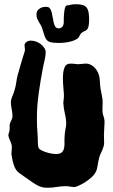

<svg xmlns="http://www.w3.org/2000/svg" viewBox="-20 -863 528 894"><path d="M466.8 -298.8V-293Q466.8 -279.3 465.3 -263.4Q463.9 -247.6 463.9 -233.9Q463.9 -225.6 464.4 -217Q464.8 -208.5 464.8 -200.2Q464.8 -189.9 462.4 -181.4Q460 -172.9 456.5 -164.8Q453.1 -156.7 449 -148.2Q444.8 -139.6 441.9 -128.9Q439.5 -120.1 437.7 -111.1Q436 -102.1 434.6 -93.3Q433.1 -84.5 431.4 -76.9Q429.7 -69.3 426.8 -64Q418.9 -48.3 403.8 -35.2Q388.7 -22 372.8 -12.5Q356.9 -2.9 344.2 2.4Q331.5 7.8 328.1 7.8Q317.4 7.8 306.9 5.9Q296.4 3.9 285.2 3.9Q264.6 3.9 243.4 7.6Q222.2 11.2 201.2 11.2Q188 11.2 178 9Q168 6.8 156.2 1Q144.5 -4.9 129.2 -15.4Q113.8 -25.9 89.8 -43Q78.1 -51.3 69.6 -57.4Q61 -63.5 54.7 -72.8Q48.3 -82 43.5 -97.2Q38.6 -112.3 34.2 -138.2Q34.2 -140.6 33.7 -142.6Q33.2 -144.5 33.2 -147Q33.2 -154.8 34.2 -162.4Q35.2 -169.9 35.2 -178.2Q35.2 -186.5 32.7 -193.6Q30.3 -200.7 27.3 -207.5Q24.4 -214.4 22 -220.7Q19.5 -227.1 19 -233.9Q19 -237.8 22 -245.6Q24.9 -253.4 24.9 -261.2V-277.8Q24.9 -284.2 26.9 -289.6Q28.8 -294.9 31.5 -300Q34.2 -305.2 36.1 -310.8Q38.1 -316.4 38.1 -323.2Q38.1 -338.9 34.4 -354.7Q30.8 -370.6 30.8 -386.2Q30.8 -399.4 37.6 -414.8Q44.4 -430.2 49.8 -450.2Q53.7 -464.4 55.9 -480.7Q58.1 -497.1 62 -512.2Q67.4 -533.2 73.7 -553.2Q80.1 -573.2 86.9 -598.1Q89.4 -607.9 92.8 -616.5Q96.2 -625 96.2 -631.8Q96.2 -637.2 95.2 -642.3Q94.2 -647.5 94.2 -651.9Q94.2 -659.7 102.1 -666.7Q109.9 -673.8 124 -673.8Q137.7 -673.8 150.1 -668.7Q162.6 -663.6 172.1 -655.8Q181.6 -647.9 187.3 -638.4Q192.9 -628.9 192.9 -620.1Q192.9 -612.3 191.4 -602.3Q189.9 -592.3 187.7 -582.5Q185.5 -572.8 183.3 -563.7Q181.2 -554.7 180.2 -548.8Q174.8 -520.5 169.7 -490.7Q164.6 -460.9 160.4 -430.4Q156.2 -399.9 153.8 -368.4Q151.4 -336.9 151.9 -305.2Q151.9 -272.9 154.8 -240.2Q155.8 -232.4 155.8 -222.7Q155.8 -212.9 156 -203.1Q156.2 -193.4 157.2 -185.1Q158.2 -176.8 161.1 -171.9Q163.1 -168.5 171.1 -164.1Q179.2 -159.7 190.9 -155.5Q202.6 -151.4 215.8 -148.7Q229 -146 241.2 -146Q258.8 -146 266.8 -152.8Q274.9 -159.7 277.8 -171.1Q280.8 -182.6 280.3 -197.5Q279.8 -212.4 280.8 -228Q281.7 -246.6 285.4 -264.2Q289.1 -281.7 288.1 -295.9Q287.1 -314 281.7 -336.2Q276.4 -358.4 274.9 -381.8Q274.9 -390.1 276.4 -398.7Q277.8 -407.2 277.8 -415Q277.8 -421.4 277.1 -430.7Q276.4 -439.9 275.4 -450.9Q274.4 -461.9 273.7 -473.9Q272.9 -485.8 272.9 -498Q272.9 -528.8 280 -547.9Q287.1 -566.9 309.1 -566.9Q316.4 -566.9 325.2 -565.9Q334 -564.9 342.8 -564Q351.1 -564 361.8 -565.4Q372.6 -566.9 382.8 -566.9Q389.2 -566.9 397.9 -563.5Q406.7 -560.1 415.3 -553.2Q423.8 -546.4 430.9 -535.2Q438 -523.9 441.9 -508.8Q444.8 -495.6 445.3 -480Q445.8 -464.4 448.2 -450.2Q451.2 -433.6 454.6 -417Q458 -400.4 458 -386.2Q458 -377 457.5 -367.9Q457 -358.9 457 -350.1Q457 -334.5 461.4 -323.5Q465.8 -312.5 466.8 -298.8ZM383.8 -724.1Q379.9 -719.7 372.8 -717.5Q365.7 -715.3 358.9 -709Q353.5 -703.6 350.3 -696.3Q347.2 -689 343.8 -686Q331.1 -674.8 305.9 -668.9Q280.8 -663.1 254.9 -663.1Q231.4 -663.1 218.5 -665.8Q205.6 -668.5 198.5 -676Q191.4 -683.6 187 -697.3Q182.6 -710.9 175.8 -732.9Q173.3 -740.7 168.9 -747.6Q164.6 -754.4 160.4 -761.5Q156.2 -768.6 153.1 -776.6Q149.9 -784.7 149.9 -794.9Q149.9 -796.4 150.4 -802.2Q150.9 -808.1 155.3 -814.5Q159.7 -820.8 169.2 -825.9Q178.7 -831.1 196.8 -831.1Q207 -831.1 212.4 -823.7Q217.8 -816.4 220.7 -805.2Q223.6 -793.9 225.6 -781Q227.5 -768.1 230.2 -756.8Q232.9 -745.6 238 -738.3Q243.2 -731 252.9 -731Q265.1 -731 271 -739.5Q276.9 -748 276.9 -760.3V-769Q276.9 -775.4 277.3 -786.9Q277.8 -798.3 279.3 -809.8Q280.8 -821.3 283.9 -829.6Q287.1 -837.9 293 -837.9Q297.4 -837.9 307.4 -840.6Q317.4 -843.3 334 -843.3Q353 -843.3 365 -839.6Q377 -835.9 383.5 -827.4Q390.1 -818.8 392.6 -804.7Q395 -790.5 395 -770Q395 -754.9 392.6 -742.4Q390.1 -730 383.8 -724.1Z"/></svg>

Font: Freckle Face
Style: Regular
Weight: 400
Designer: Astigmatic (AOETI)
Foundry: Astigmatic (AOETI)
Version: Version 1.000